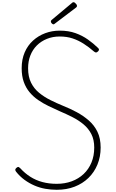

<svg xmlns="http://www.w3.org/2000/svg" viewBox="-20 -1697 1049 1736"><path d="M493 19Q441 19 390 10Q339 1 291.5 -19.5Q244 -40 201.5 -71Q159 -102 125 -145Q118 -155 118 -162Q118 -169 127 -178Q137 -187 144 -187.5Q151 -188 164 -175Q205 -130 254.5 -98.5Q304 -67 363.5 -51Q423 -35 493 -35Q567 -35 629 -58Q691 -81 736.5 -124Q782 -167 807 -227.5Q832 -288 832 -363Q832 -434 806 -484.5Q780 -535 736 -572Q692 -609 636 -637.5Q580 -666 521 -691Q469 -714 418.5 -738.5Q368 -763 324.5 -793Q281 -823 247.5 -863Q214 -903 195 -956Q176 -1009 176 -1080Q176 -1160 203 -1223Q230 -1286 278.5 -1330Q327 -1374 389 -1397Q451 -1420 520 -1420Q600 -1420 662.5 -1397.5Q725 -1375 775 -1339.5Q825 -1304 866 -1264Q875 -1256 875 -1248.5Q875 -1241 867 -1233Q857 -1223 849 -1222.5Q841 -1222 830 -1231Q783 -1272 735 -1302.5Q687 -1333 635 -1350Q583 -1367 520 -1367Q457 -1367 404 -1345.5Q351 -1324 313 -1286Q275 -1248 254.5 -1195.5Q234 -1143 234 -1080Q234 -1003 261 -949Q288 -895 334 -857.5Q380 -820 436 -792Q492 -764 551 -740Q614 -715 673.5 -683Q733 -651 782.5 -608Q832 -565 861 -505.5Q890 -446 890 -363Q890 -279 861 -209Q832 -139 779.5 -88Q727 -37 654.5 -9Q582 19 493 19ZM464 -1477Q456 -1477 448 -1485.5Q440 -1494 440 -1502Q440 -1505 440.5 -1508Q441 -1511 445 -1515L628 -1668Q633 -1672 636 -1674.5Q639 -1677 645 -1677Q651 -1677 658 -1671.5Q665 -1666 670.5 -1658.5Q676 -1651 676 -1644Q676 -1639 674.5 -1636Q673 -1633 668 -1629L478 -1485Q473 -1482 470.5 -1479.5Q468 -1477 464 -1477Z"/></svg>

Font: Playwrite BE WAL ExtraLight
Style: Regular
Weight: 250
Version: Version 1.002